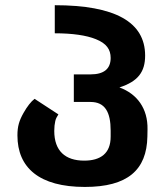

<svg xmlns="http://www.w3.org/2000/svg" viewBox="-20 -532 642 748"><path d="M310.5 196.3C477.1 196.3 551.8 130.4 554.2 0L554.7 -28.3C556.2 -108.9 514.6 -166 445.3 -191.4C518.1 -214.8 545.4 -252.4 545.4 -315.4C545.4 -446.3 428.2 -511.7 193.4 -511.7V-402.3C261.7 -402.3 316.4 -394.5 353.5 -379.4C395 -362.8 411.1 -339.4 411.1 -306.2C411.1 -263.2 384.3 -242.2 332.5 -242.2H267.6V-134.8H332.5C389.6 -134.8 411.1 -94.7 411.1 -22.9V0C411.1 33.2 401.4 56.2 383.8 71.3C365.7 86.9 339.8 93.8 308.1 93.8C234.4 93.8 191.4 56.2 191.4 -22C191.4 -36.6 192.9 -49.8 195.3 -60.1C197.3 -69.8 201.7 -77.1 207.5 -86.4L114.7 -147C100.6 -136.2 85.9 -117.2 71.8 -92.3C54.7 -62 47.9 -40 47.9 -4.4C47.9 122.1 133.8 196.3 310.5 196.3Z"/></svg>

Font: Hack
Style: Bold
Weight: 700
Monospace: yes
Designer: Christopher Simpkins
Foundry: Christopher Simpkins
Version: Version 2.010